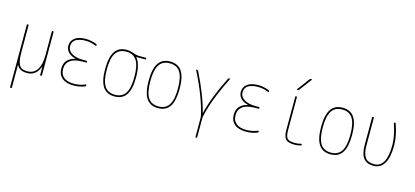

<svg xmlns="http://www.w3.org/2000/svg" viewBox="-73 -1340 4647 2151"><g transform="rotate(15 2250.0 -265.0)"><path d="M89.8 210V-509.8Q89.8 -519.5 100.1 -519.5Q110.4 -519.5 110.4 -509.8V-200.2Q110.4 -121.1 124 -79.1Q137.7 -37.1 161.6 -23.4Q185.5 -9.8 230.5 -9.8Q301.8 -9.8 340.8 -67.4Q379.9 -125 379.9 -230.5V-509.8Q379.9 -519.5 390.1 -519.5Q400.4 -519.5 400.4 -509.8V-9.8Q400.4 0 390.1 0Q379.9 0 379.9 -9.8V-101.6Q379.9 -102.5 378.9 -102.5Q377 -102.5 377 -100.6Q335 10.7 230.5 9.8Q142.6 9.8 112.3 -51.8Q111.3 -51.8 110.4 -50.8V210Q110.4 219.7 100.1 219.7Q89.8 219.7 89.8 210Z M712.9 -284.2Q713.9 -284.2 713.9 -285.2Q713.9 -287.1 711.9 -287.1Q655.3 -301.8 627.4 -334Q599.6 -366.2 599.6 -405.3Q599.6 -462.9 644 -496.6Q688.5 -530.3 769.5 -530.3Q833 -530.3 894.5 -505.9Q904.3 -502.9 905.3 -491.2Q905.3 -487.3 902.3 -485.4Q899.4 -483.4 894.5 -484.4Q835 -510.7 769.5 -509.8Q744.1 -509.8 722.2 -505.9Q700.2 -502 675.3 -492.2Q650.4 -482.4 635.3 -459.5Q620.1 -436.5 620.1 -405.3Q620.1 -356.4 668.5 -325.7Q716.8 -294.9 804.7 -294.9H839.8Q849.6 -294.9 849.6 -285.2Q849.6 -275.4 839.8 -275.4H804.7Q707 -275.4 658.7 -240.2Q610.4 -205.1 610.4 -139.6Q610.4 -76.2 651.9 -43Q693.4 -9.8 769.5 -9.8Q835 -9.8 899.4 -36.1Q903.3 -37.1 906.7 -35.2Q910.2 -33.2 910.2 -29.3Q910.2 -18.6 899.4 -13.7Q835.9 10.7 769.5 9.8Q682.6 9.8 636.2 -29.8Q589.8 -69.3 589.8 -139.6Q589.8 -253.9 712.9 -284.2Z M1366.7 -449.7Q1328.1 -509.8 1245.1 -509.8Q1162.1 -509.8 1123.5 -449.7Q1085 -389.6 1085 -259.8Q1085 -129.9 1123.5 -69.8Q1162.1 -9.8 1245.1 -9.8Q1328.1 -9.8 1366.7 -69.8Q1405.3 -129.9 1405.3 -259.8Q1405.3 -389.6 1366.7 -449.7ZM1245.1 -530.3Q1284.2 -530.3 1323.2 -515.1Q1362.3 -500 1400.4 -500H1469.7Q1479.5 -500 1480 -490.2Q1480.5 -480.5 1469.7 -480.5H1370.1Q1369.1 -480.5 1369.1 -479Q1369.1 -477.5 1369.6 -477.5Q1370.1 -477.5 1370.1 -476.6Q1424.8 -411.1 1424.8 -259.8Q1424.8 -122.1 1380.9 -56.2Q1336.9 9.8 1245.1 9.8Q1153.3 9.8 1109.4 -56.2Q1065.4 -122.1 1065.4 -260.3Q1065.4 -398.4 1109.4 -464.4Q1153.3 -530.3 1245.1 -530.3Z M1871.6 -449.7Q1833 -509.8 1750 -509.8Q1667 -509.8 1628.4 -449.7Q1589.8 -389.6 1589.8 -259.8Q1589.8 -129.9 1628.4 -69.8Q1667 -9.8 1750 -9.8Q1833 -9.8 1871.6 -69.8Q1910.2 -129.9 1910.2 -259.8Q1910.2 -389.6 1871.6 -449.7ZM1885.7 -56.2Q1841.8 9.8 1750 9.8Q1658.2 9.8 1614.3 -56.2Q1570.3 -122.1 1570.3 -260.3Q1570.3 -398.4 1614.3 -464.4Q1658.2 -530.3 1750 -530.3Q1841.8 -530.3 1885.7 -464.4Q1929.7 -398.4 1929.7 -260.3Q1929.7 -122.1 1885.7 -56.2Z M2239.3 -24.4Q2196.3 -230.5 2054.7 -510.7Q2052.7 -513.7 2054.7 -516.6Q2056.6 -519.5 2060.5 -519.5Q2071.3 -519.5 2077.1 -509.8Q2201.2 -260.7 2249 -68.4Q2249 -66.4 2250 -66.4Q2251 -66.4 2251 -68.4Q2297.9 -261.7 2422.9 -509.8Q2427.7 -519.5 2439.5 -519.5Q2442.4 -519.5 2444.3 -516.6Q2446.3 -513.7 2445.3 -510.7Q2303.7 -229.5 2260.7 -25.4Q2259.8 -22.5 2259.8 -14.6V210Q2259.8 219.7 2250 219.7Q2240.2 219.7 2240.2 210V-14.6Q2240.2 -21.5 2239.3 -24.4Z M2712.9 -284.2Q2713.9 -284.2 2713.9 -285.2Q2713.9 -287.1 2711.9 -287.1Q2655.3 -301.8 2627.4 -334Q2599.6 -366.2 2599.6 -405.3Q2599.6 -462.9 2644 -496.6Q2688.5 -530.3 2769.5 -530.3Q2833 -530.3 2894.5 -505.9Q2904.3 -502.9 2905.3 -491.2Q2905.3 -487.3 2902.3 -485.4Q2899.4 -483.4 2894.5 -484.4Q2835 -510.7 2769.5 -509.8Q2744.1 -509.8 2722.2 -505.9Q2700.2 -502 2675.3 -492.2Q2650.4 -482.4 2635.3 -459.5Q2620.1 -436.5 2620.1 -405.3Q2620.1 -356.4 2668.5 -325.7Q2716.8 -294.9 2804.7 -294.9H2839.8Q2849.6 -294.9 2849.6 -285.2Q2849.6 -275.4 2839.8 -275.4H2804.7Q2707 -275.4 2658.7 -240.2Q2610.4 -205.1 2610.4 -139.6Q2610.4 -76.2 2651.9 -43Q2693.4 -9.8 2769.5 -9.8Q2835 -9.8 2899.4 -36.1Q2903.3 -37.1 2906.7 -35.2Q2910.2 -33.2 2910.2 -29.3Q2910.2 -18.6 2899.4 -13.7Q2835.9 10.7 2769.5 9.8Q2682.6 9.8 2636.2 -29.8Q2589.8 -69.3 2589.8 -139.6Q2589.8 -253.9 2712.9 -284.2Z M3222.7 -129.9Q3222.7 -57.6 3244.6 -33.7Q3266.6 -9.8 3333 -9.8Q3368.2 -9.8 3403.3 -19.5Q3407.2 -20.5 3410.2 -18.6Q3413.1 -16.6 3413.1 -12.7Q3413.1 -2.9 3404.3 0Q3368.2 9.8 3333 9.8Q3257.8 9.8 3230.5 -20Q3203.1 -49.8 3203.1 -129.9V-509.8Q3203.1 -519.5 3212.9 -519.5Q3222.7 -519.5 3222.7 -509.8ZM3207 -589.8Q3203.1 -589.8 3201.7 -593.3Q3200.2 -596.7 3202.1 -599.6L3306.6 -740.2Q3315.4 -750 3327.1 -750Q3331.1 -750 3332.5 -746.6Q3334 -743.2 3332 -740.2L3226.6 -599.6Q3218.8 -589.8 3207 -589.8Z M3871.6 -449.7Q3833 -509.8 3750 -509.8Q3667 -509.8 3628.4 -449.7Q3589.8 -389.6 3589.8 -259.8Q3589.8 -129.9 3628.4 -69.8Q3667 -9.8 3750 -9.8Q3833 -9.8 3871.6 -69.8Q3910.2 -129.9 3910.2 -259.8Q3910.2 -389.6 3871.6 -449.7ZM3885.7 -56.2Q3841.8 9.8 3750 9.8Q3658.2 9.8 3614.3 -56.2Q3570.3 -122.1 3570.3 -260.3Q3570.3 -398.4 3614.3 -464.4Q3658.2 -530.3 3750 -530.3Q3841.8 -530.3 3885.7 -464.4Q3929.7 -398.4 3929.7 -260.3Q3929.7 -122.1 3885.7 -56.2Z M4250 9.8Q4170.9 9.8 4132.8 -38.6Q4094.7 -86.9 4094.7 -190.4V-509.8Q4094.7 -519.5 4105 -519.5Q4115.2 -519.5 4115.2 -509.8V-190.4Q4115.2 -95.7 4147 -52.7Q4178.7 -9.8 4250 -9.8Q4394.5 -9.8 4394.5 -269.5Q4394.5 -372.1 4347.7 -509.8Q4346.7 -513.7 4349.1 -516.6Q4351.6 -519.5 4356.4 -519.5Q4366.2 -519.5 4369.1 -510.7Q4415 -376 4415 -269.5Q4415 -128.9 4371.6 -59.6Q4328.1 9.8 4250 9.8Z"/></g></svg>

Font: Rounded-L Mgen+ 2m thin
Style: Regular
Weight: 100
Designer: [Source Han Sans]
Ryoko NISHIZUKA  (kana & ideographs); Paul D. Hunt (Latin, Greek & Cyrillic); Wenlong ZHANG  (bopomofo
Version: Version 1.059.20150602